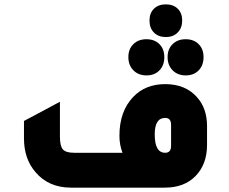

<svg xmlns="http://www.w3.org/2000/svg" viewBox="-20 -861 1050 881"><path d="M741 -691Q707 -691 686.5 -711.5Q666 -732 666 -767Q666 -801 686.5 -821Q707 -841 741 -841Q775 -841 795.5 -821Q816 -801 816 -767Q816 -733 795.5 -712Q775 -691 741 -691ZM652 -515Q615 -515 592 -538.5Q569 -562 569 -599Q569 -636 592 -658.5Q615 -681 652 -681Q689 -681 711.5 -658.5Q734 -636 734 -599Q734 -561 711.5 -538Q689 -515 652 -515ZM832 -515Q795 -515 772 -538.5Q749 -562 749 -599Q749 -636 772 -658.5Q795 -681 832 -681Q869 -681 891.5 -658.5Q914 -636 914 -599Q914 -561 891.5 -538Q869 -515 832 -515ZM306 0Q203 0 143 -71Q90 -132 90 -226V-306L255 -394V-234Q255 -191 268.5 -175.5Q282 -160 320 -160H542Q528 -197 528 -238Q528 -350 591 -416Q647 -475 738 -475Q831 -475 884 -415Q930 -364 930 -282V-196Q930 -108 878 -54Q826 0 736 0ZM765 -288Q765 -320 738 -320Q690 -320 690 -244Q690 -160 738 -160Q765 -160 765 -192Z"/></svg>

Font: Tajawal Black
Style: Regular
Weight: 900
Designer: Boutros Fonts
Foundry: Created by Boutros International 2017
Version: Version 1.700